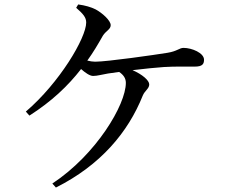

<svg xmlns="http://www.w3.org/2000/svg" viewBox="-20 -804 1040 862"><path d="M398 -463C417 -463 440 -470 465 -474L515 -481C534 -468 545 -453 545 -432C545 -334 412 -110 215 20L231 38C432 -63 555 -210 621 -375C630 -397 650 -406 650 -425C650 -443 619 -470 575 -489C627 -495 682 -501 715 -503C762 -506 822 -505 855 -505C889 -505 896 -517 896 -536C896 -566 842 -589 804 -589C785 -589 776 -574 732 -567C677 -558 461 -527 407 -527C396 -527 384 -529 372 -532C398 -568 420 -605 442 -644C456 -666 477 -672 477 -691C477 -712 439 -746 409 -762C389 -772 362 -780 331 -784L322 -769C353 -742 367 -726 367 -703C367 -634 247 -432 96 -303L112 -285C211 -348 285 -418 344 -494C362 -478 383 -463 398 -463Z"/></svg>

Font: Source Han Serif CN Medium
Style: Regular
Weight: 500
Designer: Ryoko NISHIZUKA 西塚涼子 (kana & ideographs); Frank Grießhammer (Latin, Greek & Cyrillic); Wenlong ZHANG 张文龙 (bopomofo); San
Foundry: Adobe
Version: Version 2.002;hotconv 1.1.0;makeotfexe 2.6.0